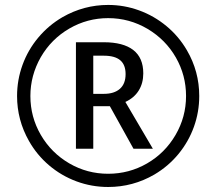

<svg xmlns="http://www.w3.org/2000/svg" viewBox="-20 -744 872 774"><path d="M96.7 -175.8Q48.8 -260.3 48.8 -356.9Q48.8 -421.9 70.8 -482.4Q92.8 -543 134.3 -592.5Q175.8 -642.1 231.9 -674.8Q317.9 -724.1 416 -724.1Q480.5 -724.1 540.8 -702.1Q601.1 -680.2 650.9 -638.9Q700.7 -597.7 733.4 -541.5Q783.2 -456.1 783.2 -356.9Q783.2 -292.5 761.7 -232.7Q740.2 -172.9 699.5 -123.3Q658.7 -73.7 602.5 -40.5Q516.1 9.8 416 9.8Q349.6 9.8 288.3 -12.9Q227.1 -35.6 177.7 -77.6Q128.4 -119.6 96.7 -175.8ZM687.5 -199.7Q730 -272.5 730 -356.9Q730 -440.4 689 -512.2Q647.9 -584 575.2 -627.4Q501.5 -670.9 416 -670.9Q332 -670.9 259.5 -628.9Q187 -586.9 144.5 -513.7Q102.5 -439.9 102.5 -356.9Q102.5 -272.5 144.5 -200.2Q186.5 -127.9 259.3 -85.4Q331.5 -43.5 416 -43.5Q500.5 -43.5 572.8 -85.2Q645 -127 687.5 -199.7ZM286.1 -573.7H398.4Q476.6 -573.7 517.1 -542.5Q557.6 -511.2 557.6 -448.2Q557.6 -408.7 539.3 -379.2Q521 -349.6 485.4 -333L596.2 -144.5H518.1L422.9 -315.9H356V-144.5H286.1ZM486.3 -445.3Q486.3 -482.9 464.6 -501.2Q442.9 -519.5 398.4 -519.5H356V-365.7H398.9Q440.4 -365.7 463.4 -386Q486.3 -406.2 486.3 -445.3Z"/></svg>

Font: Viking Open Sans
Style: Regular
Weight: 400
Foundry: Ascender Corporation
Version: Version 2.001